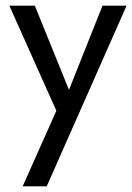

<svg xmlns="http://www.w3.org/2000/svg" viewBox="-20 -459 467 678"><path d="M427 -439H342L209 -105L240 -101L103 -439H13L179 -68L60 199H145Z"/></svg>

Font: SpinnyJost Regular
Style: Regular
Weight: 400
Version: Version 3.710